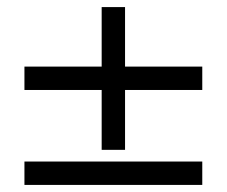

<svg xmlns="http://www.w3.org/2000/svg" viewBox="-20 -522 640 542"><path d="M267 -334V-502H333V-334H551V-268H333V-99H267V-268H49V-334ZM49 0V-66H551V0Z"/></svg>

Font: Justus
Style: Versalitas
Weight: 400
Version: Version 001.001